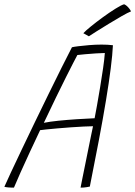

<svg xmlns="http://www.w3.org/2000/svg" viewBox="-44 -874 635 902"><path d="M21.5 7.5Q14.5 7.5 7.8 7.2Q1 7 -5 6.5Q-11 6 -15.8 5.2Q-20.5 4.5 -23.5 3.5Q-14 -18 7.2 -63.8Q28.5 -109.5 57.5 -170.2Q86.5 -231 119.2 -298.8Q152 -366.5 184.5 -433Q217 -499.5 245.5 -556.5Q274 -613.5 294 -652Q301.5 -654 323.5 -656.8Q345.5 -659.5 374.8 -662Q404 -664.5 433 -664.5Q446 -664.5 460.8 -663.8Q475.5 -663 486.5 -661.5Q484.5 -617.5 476.2 -552.5Q468 -487.5 454 -403Q440 -318.5 420.8 -216.8Q401.5 -115 378 2.5Q371 4 363.8 5.2Q356.5 6.5 349.2 7Q342 7.5 334.5 7.5Q337 -7 343 -35.8Q349 -64.5 356.2 -100.8Q363.5 -137 370.8 -173Q378 -209 384 -238Q390 -267 393 -281Q377 -281 349 -279.5Q321 -278 288.2 -275.8Q255.5 -273.5 225 -270.8Q194.5 -268 172.5 -265.8Q150.5 -263.5 144.5 -262.5Q120 -211 95.8 -158.8Q71.5 -106.5 52 -62.8Q32.5 -19 21.5 7.5ZM162 -297Q188.5 -302.5 230.2 -306.8Q272 -311 317.5 -314Q363 -317 400.5 -318.5Q404.5 -338.5 411.5 -377.5Q418.5 -416.5 426.2 -463Q434 -509.5 440.2 -552.8Q446.5 -596 448.5 -625Q434 -625 407.2 -623.2Q380.5 -621.5 355.5 -619.2Q330.5 -617 319.5 -615.5Q313.5 -604.5 299.8 -578Q286 -551.5 265.8 -511Q245.5 -470.5 219.2 -416.5Q193 -362.5 162 -297ZM539 -854Q545.5 -851.5 551.8 -846Q558 -840.5 563.2 -833.8Q568.5 -827 571.5 -820.5Q557 -815 528.2 -798.5Q499.5 -782 467 -762.2Q434.5 -742.5 408.5 -726Q382.5 -709.5 373.5 -703.5L347.5 -718Q358 -729.5 383.2 -750Q408.5 -770.5 439 -792.8Q469.5 -815 496.8 -832.2Q524 -849.5 539 -854Z"/></svg>

Font: Grandstander Thin Thin
Style: Italic
Weight: 250
Italic angle: -15°
Version: Version 1.200